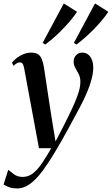

<svg xmlns="http://www.w3.org/2000/svg" viewBox="-68 -816 630 1082"><path d="M68.5 -429Q65 -448.5 59.8 -456.5Q54.5 -464.5 45 -464.5Q35.5 -464.5 26.8 -459.5Q18 -454.5 8 -445L-0.5 -463Q11.5 -478 28.5 -490.8Q45.5 -503.5 66 -511.5Q86.5 -519.5 109 -519.5Q133 -519.5 147 -509.8Q161 -500 168 -481.5Q175 -463 179.5 -437.5Q184.5 -404 190.5 -364.5Q196.5 -325 202.8 -283Q209 -241 215.5 -199.8Q222 -158.5 228 -121L245 -18.5L293.5 -112.5Q320.5 -165.5 338.2 -204Q356 -242.5 366.2 -270Q376.5 -297.5 380.8 -318Q385 -338.5 385 -355Q385 -380 375.5 -398.5Q366 -417 356.5 -433.2Q347 -449.5 347 -469Q347 -491 361 -505.2Q375 -519.5 394.5 -519.5Q416 -519.5 429.8 -508Q443.5 -496.5 450.5 -477.5Q457.5 -458.5 457.5 -434.5Q457.5 -405.5 448.2 -370.2Q439 -335 422 -294.5Q405 -254 380.5 -208.5Q365.5 -181.5 349.5 -151.2Q333.5 -121 316.2 -89.2Q299 -57.5 280.2 -24.8Q261.5 8 241.8 41Q222 74 200.5 106Q172.5 149 144.5 180.5Q116.5 212 88 229Q59.5 246 29.5 246Q4.5 246 -12.8 240.2Q-30 234.5 -48 224L-21.5 141Q-9.5 151 10.8 166Q31 181 59.5 181Q92.5 181 118.5 160.2Q144.5 139.5 169.2 103Q194 66.5 221 19H151.5ZM187 -565 172.5 -574.5 291.5 -796.5 366 -749.5Q353.5 -730.5 337.5 -710.5Q321.5 -690.5 303.2 -670.8Q285 -651 265.5 -632Q246 -613 226 -596.2Q206 -579.5 187 -565ZM363 -565 348.5 -574.5 467.5 -796.5 542.5 -749.5Q526.5 -725.5 505.5 -700.5Q484.5 -675.5 460.8 -651.2Q437 -627 412 -605Q387 -583 363 -565Z"/></svg>

Font: Merriweather 144pt Medium
Style: Italic
Weight: 500
Italic angle: -7.8°
Version: Version 2.101